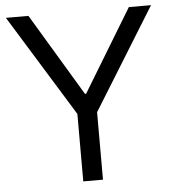

<svg xmlns="http://www.w3.org/2000/svg" viewBox="-52 -777 739 825"><g transform="rotate(-5 317.5 -364.5)"><path d="M273.9 0V-291L3.9 -729H101.1L314 -374H318.8L534.2 -729H629.9L358.9 -291V0Z"/></g></svg>

Font: Lumene Sans
Style: Regular
Weight: 400
Designer: Deni Anggara
Version: Version 1.003;Glyphs 3.1.2 (3151)